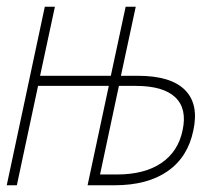

<svg xmlns="http://www.w3.org/2000/svg" viewBox="-36 -550 656 570"><path d="M-16 0 97 -530H127L83 -325H293L337 -530H367L323 -325H373Q471 -325 513 -283Q555 -241 538 -163Q522 -84 462 -42Q402 0 304 0H224L287 -295H77L14 0ZM261 -32H311Q393 -32 443 -66Q493 -100 506 -163Q520 -227 484.5 -261Q449 -295 367 -295H317Z"/></svg>

Font: Geist Mono Thin
Style: Italic
Weight: 100
Italic angle: -12°
Monospace: yes
Designer: Basement.studio, Andrés Briganti, Mateo Zaragoza
Foundry: Basement.studio, Vercel, Andrés Briganti, Guido Ferreyra, Mateo Zaragoza
Version: Version 1.500; ttfautohint (v1.8.4.7-5d5b)